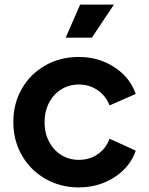

<svg xmlns="http://www.w3.org/2000/svg" viewBox="-20 -804 648 836"><path d="M38 -273Q38 -353 75 -417.5Q112 -482 177 -519Q242 -556 323 -556Q410 -556 478 -511.5Q546 -467 571 -395L457 -345Q441 -387 405 -411.5Q369 -436 323 -436Q281 -436 247 -415Q213 -394 193.5 -356.5Q174 -319 174 -272Q174 -225 193.5 -187.5Q213 -150 247 -129Q281 -108 323 -108Q370 -108 405.5 -132.5Q441 -157 457 -200L571 -148Q547 -77 478.5 -32.5Q410 12 323 12Q243 12 177.5 -25.5Q112 -63 75 -128Q38 -193 38 -273ZM329 -784H476L380 -640H266Z"/></svg>

Font: Evergrow Sans
Style: Bold
Weight: 700
Foundry: 10Web
Version: Version 1.000